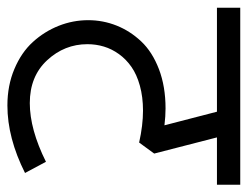

<svg xmlns="http://www.w3.org/2000/svg" viewBox="-114 -556 660 511"><g transform="rotate(90 215.5 -300.0)"><path d="M-20 -609.9H451.2V-547.9H325.2L368.2 -380.9L338.9 -340.8Q293 -351.1 253.9 -351.1Q217.8 -351.1 187.7 -342.8Q157.7 -334.5 137.5 -320.3Q117.2 -306.2 103.5 -287.1Q89.8 -268.1 83.5 -247.1Q77.1 -226.1 77.1 -203.1Q77.1 -142.1 119.9 -95.9Q162.6 -49.8 233.9 -49.8Q303.7 -49.8 390.1 -92.8L419.9 -37.1Q326.7 9.8 240.2 9.8Q187 9.8 143.1 -8.8Q99.1 -27.3 71.3 -57.9Q43.5 -88.4 28.3 -126.5Q13.2 -164.6 13.2 -205.1Q13.2 -244.6 27.6 -280.8Q42 -316.9 69.8 -346.4Q97.7 -376 143.8 -393.6Q189.9 -411.1 248 -411.1Q268.6 -411.1 293 -408.2L256.8 -547.9H-20Z"/></g></svg>

Font: LT Superior
Style: Regular
Weight: 400
Designer: Daniel Lyons
Foundry: LyonsType
Version: Version 1.000